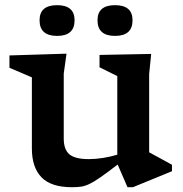

<svg xmlns="http://www.w3.org/2000/svg" viewBox="-20 -732 725 762"><path d="M233 -182Q233 -138.5 255.5 -119.5Q278 -100.5 332.5 -100.5Q359.5 -100.5 389 -105.2Q418.5 -110 445.5 -118V-430L375 -465V-514L580 -518L572 -438.5V-127.5Q578 -124 595.8 -114.5Q613.5 -105 632.8 -94.5Q652 -84 662.5 -78V-52.5L507.5 11H486L447 -79Q405.5 -47 379.2 -28.8Q353 -10.5 335.2 -2Q317.5 6.5 301.8 8.8Q286 11 265.5 11Q183 11 144.8 -28.2Q106.5 -67.5 106.5 -143V-425L17.5 -463V-512L244 -519L233 -440ZM206.5 -589.5Q137 -589.5 137 -651.5Q137 -711.5 206.5 -711.5Q276 -711.5 276 -651.5Q276 -589.5 206.5 -589.5ZM436.5 -589.5Q367 -589.5 367 -651.5Q367 -711.5 436.5 -711.5Q506 -711.5 506 -651.5Q506 -589.5 436.5 -589.5Z"/></svg>

Font: Newsreader Caption Medium
Style: Regular
Weight: 500
Designer: Hugues Gentile
Foundry: Production Type
Version: Version 1.001